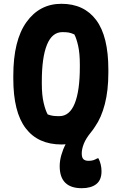

<svg xmlns="http://www.w3.org/2000/svg" viewBox="-20 -740 640 1010"><path d="M303 -720Q422 -720 486 -634.5Q550 -549 550 -374V-358Q550 -264 531.5 -192.5Q513 -121 480 -74Q476 -68 471 -60.5Q466 -53 460 -46Q432 -12 421 16Q410 44 410 67Q410 89 419 97.5Q428 106 446 106Q460 106 470 103Q480 100 492 93H498Q514 125 514 161Q514 207 486.5 228.5Q459 250 410 250Q294 250 294 134Q294 106 302.5 76Q311 46 325 19Q315 20 304 20Q180 20 115 -65.5Q50 -151 50 -326V-342Q50 -527 119 -623.5Q188 -720 303 -720ZM200 -299Q200 -240 209.5 -199.5Q219 -159 231 -138Q248 -132 261 -130.5Q274 -129 292 -129Q346 -129 373 -195.5Q400 -262 400 -388V-401Q400 -460 391 -499.5Q382 -539 371 -559Q353 -567 340.5 -569Q328 -571 308 -571Q254 -571 227 -504.5Q200 -438 200 -312Z"/></svg>

Font: Recursive Mn Csl St XBd
Style: Regular
Weight: 800
Monospace: yes
Version: Version 1.079;hotconv 1.0.112;makeotfexe 2.5.65598; ttfautoh